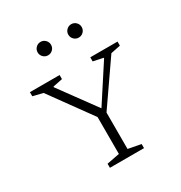

<svg xmlns="http://www.w3.org/2000/svg" viewBox="-177 -891 962 1019"><g transform="rotate(-30 303.5 -381.5)"><path d="M202 0V-25L280 -40V-266L96 -520L35 -535V-560H217V-535L158 -523V-519L321 -296L466 -519V-522L405 -535V-560H572V-535L513 -523L333 -263V-40L411 -25V0ZM217 -681Q200 -681 188 -693Q176 -705 176 -722Q176 -739 188 -751Q200 -763 217 -763Q234 -763 246 -751Q258 -739 258 -722Q258 -705 246 -693Q234 -681 217 -681ZM405 -681Q388 -681 376 -693Q364 -705 364 -722Q364 -739 376 -751Q388 -763 405 -763Q422 -763 434 -751Q446 -739 446 -722Q446 -705 434 -693Q422 -681 405 -681Z"/></g></svg>

Font: Spectral SC ExtraLight
Style: Regular
Weight: 275
Designer: Jean-Baptiste Levee
Foundry: Production Type
Version: Version 2.001